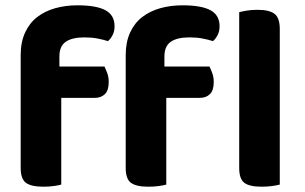

<svg xmlns="http://www.w3.org/2000/svg" viewBox="-20 -697 1150 724"><path d="M966 7Q921 7 901.5 -7.5Q882 -22 882 -64V-651Q892 -654 910.5 -657Q929 -660 951 -660Q995 -660 1015 -645Q1035 -630 1035 -588V-1Q1024 2 1006 4.5Q988 7 966 7ZM204 -446H374Q379 -436 384.5 -421Q390 -406 390 -388Q390 -356 375.5 -342Q361 -328 338 -328H211V-1Q201 2 183 4.5Q165 7 143 7Q98 7 78 -7.5Q58 -22 58 -64V-489Q58 -538 74.5 -574Q91 -610 120 -632.5Q149 -655 188 -666Q227 -677 272 -677Q343 -677 377.5 -658.5Q412 -640 412 -598Q412 -579 404.5 -564.5Q397 -550 387 -542Q368 -548 346.5 -552Q325 -556 298 -556Q252 -556 228 -539.5Q204 -523 204 -484ZM600 -446H770Q775 -436 780.5 -421Q786 -406 786 -388Q786 -356 771.5 -342Q757 -328 734 -328H607V-1Q597 2 579 4.5Q561 7 539 7Q494 7 474 -7.5Q454 -22 454 -64V-489Q454 -538 470.5 -574Q487 -610 516 -632.5Q545 -655 584 -666Q623 -677 668 -677Q739 -677 773.5 -658.5Q808 -640 808 -598Q808 -579 800.5 -564.5Q793 -550 783 -542Q764 -548 742.5 -552Q721 -556 694 -556Q648 -556 624 -539.5Q600 -523 600 -484Z"/></svg>

Font: Baloo Chettan 2
Style: Bold
Weight: 700
Designer: Maithili Shingre, Unnati Kotecha and Ek Type
Foundry: Ek Type
Version: Version 1.640;hotconv 1.0.111;makeotfexe 2.5.65597; ttfautoh